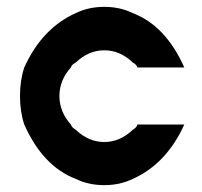

<svg xmlns="http://www.w3.org/2000/svg" viewBox="-20 -530 588 560"><path d="M367.5 -8.3Q330 10 284.2 10Q238.3 10 200.8 -8.3Q105 -45 50.8 -166.7Q38.3 -204.2 38.3 -250Q38.3 -295.8 50.8 -333.3Q102.5 -447.5 200.8 -491.7Q238.3 -510 284.2 -510Q330 -510 367.5 -491.7Q463.3 -455 517.5 -333.3H380.8Q377.5 -342.5 367.5 -347.5Q330 -383.3 284.2 -383.3Q238.3 -383.3 200.8 -347.5Q189.2 -341.7 186.7 -333.3Q153.3 -295.8 153.3 -250Q153.3 -204.2 186.7 -166.7Q190 -157.5 200.8 -151.7Q238.3 -115.8 284.2 -115.8Q330 -115.8 367.5 -151.7Q377.5 -156.7 380.8 -166.7H517.5Q465.8 -52.5 367.5 -8.3Z"/></svg>

Font: 0xA000
Style: Bold
Weight: 700
Version: Version 0.1